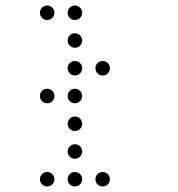

<svg xmlns="http://www.w3.org/2000/svg" viewBox="-20 -696 640 692"><path d="M149 -676Q139 -676 131.5 -668.5Q124 -661 124 -651V-649Q124 -639 131.5 -631.5Q139 -624 149 -624H151Q161 -624 168.5 -631.5Q176 -639 176 -649V-651Q176 -661 168.5 -668.5Q161 -676 151 -676ZM249 -676Q239 -676 231.5 -668.5Q224 -661 224 -651V-649Q224 -639 231.5 -631.5Q239 -624 249 -624H251Q261 -624 268.5 -631.5Q276 -639 276 -649V-651Q276 -661 268.5 -668.5Q261 -676 251 -676ZM249 -576Q239 -576 231.5 -568.5Q224 -561 224 -551V-549Q224 -539 231.5 -531.5Q239 -524 249 -524H251Q261 -524 268.5 -531.5Q276 -539 276 -549V-551Q276 -561 268.5 -568.5Q261 -576 251 -576ZM249 -476Q239 -476 231.5 -468.5Q224 -461 224 -451V-449Q224 -439 231.5 -431.5Q239 -424 249 -424H251Q261 -424 268.5 -431.5Q276 -439 276 -449V-451Q276 -461 268.5 -468.5Q261 -476 251 -476ZM349 -476Q339 -476 331.5 -468.5Q324 -461 324 -451V-449Q324 -439 331.5 -431.5Q339 -424 349 -424H351Q361 -424 368.5 -431.5Q376 -439 376 -449V-451Q376 -461 368.5 -468.5Q361 -476 351 -476ZM149 -376Q139 -376 131.5 -368.5Q124 -361 124 -351V-349Q124 -339 131.5 -331.5Q139 -324 149 -324H151Q161 -324 168.5 -331.5Q176 -339 176 -349V-351Q176 -361 168.5 -368.5Q161 -376 151 -376ZM249 -376Q239 -376 231.5 -368.5Q224 -361 224 -351V-349Q224 -339 231.5 -331.5Q239 -324 249 -324H251Q261 -324 268.5 -331.5Q276 -339 276 -349V-351Q276 -361 268.5 -368.5Q261 -376 251 -376ZM249 -276Q239 -276 231.5 -268.5Q224 -261 224 -251V-249Q224 -239 231.5 -231.5Q239 -224 249 -224H251Q261 -224 268.5 -231.5Q276 -239 276 -249V-251Q276 -261 268.5 -268.5Q261 -276 251 -276ZM249 -176Q239 -176 231.5 -168.5Q224 -161 224 -151V-149Q224 -139 231.5 -131.5Q239 -124 249 -124H251Q261 -124 268.5 -131.5Q276 -139 276 -149V-151Q276 -161 268.5 -168.5Q261 -176 251 -176ZM149 -76Q139 -76 131.5 -68.5Q124 -61 124 -51V-49Q124 -39 131.5 -31.5Q139 -24 149 -24H151Q161 -24 168.5 -31.5Q176 -39 176 -49V-51Q176 -61 168.5 -68.5Q161 -76 151 -76ZM249 -76Q239 -76 231.5 -68.5Q224 -61 224 -51V-49Q224 -39 231.5 -31.5Q239 -24 249 -24H251Q261 -24 268.5 -31.5Q276 -39 276 -49V-51Q276 -61 268.5 -68.5Q261 -76 251 -76ZM349 -76Q339 -76 331.5 -68.5Q324 -61 324 -51V-49Q324 -39 331.5 -31.5Q339 -24 349 -24H351Q361 -24 368.5 -31.5Q376 -39 376 -49V-51Q376 -61 368.5 -68.5Q361 -76 351 -76Z"/></svg>

Font: Doto Rounded
Style: Regular
Weight: 400
Monospace: yes
Version: Version 1.000